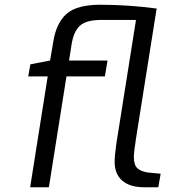

<svg xmlns="http://www.w3.org/2000/svg" viewBox="-20 -789 744 809"><path d="M657 -57 647 0H588Q527 0 495 -28Q463 -56 463 -107Q463 -131 470 -182L553 -705H406Q342 -705 315.5 -679.5Q289 -654 281 -598L271 -534H433L422 -467H260L186 0H107L181 -467H99L108 -518L191 -534L205 -616Q218 -694 261.5 -731.5Q305 -769 403 -769Q520 -769 640 -753L553 -205Q544 -148 544 -127Q544 -94 559 -80Q574 -66 605 -62Z"/></svg>

Font: Exo
Style: Italic
Weight: 400
Italic angle: -9°
Designer: Natanael Gama
Foundry: Natanael Gama
Version: Version 1.500; ttfautohint (v1.6)